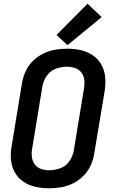

<svg xmlns="http://www.w3.org/2000/svg" viewBox="-20 -1005 616 1033"><path d="M243 8Q276 8 309 2.5Q342 -3 373 -18.5Q404 -34 429 -59Q454 -84 468 -115.5Q482 -147 487 -179L543 -514Q549 -552 546 -588.5Q543 -625 526 -656Q509 -687 480 -707Q451 -727 415 -735Q379 -743 342 -743Q310 -743 277 -737.5Q244 -732 212.5 -716.5Q181 -701 156 -676Q131 -651 117 -619.5Q103 -588 98 -556L43 -221Q36 -184 39 -147Q42 -110 59 -79Q76 -48 105 -28Q134 -8 170 0Q206 8 243 8ZM245 -89Q222 -89 201 -96Q180 -103 167 -120.5Q154 -138 151.5 -160.5Q149 -183 153 -205L208 -540Q213 -570 231.5 -597Q250 -624 280 -635Q310 -646 340 -646Q363 -646 384 -639Q405 -632 418 -614.5Q431 -597 433.5 -575Q436 -553 432 -530L377 -195Q372 -165 353.5 -138Q335 -111 305 -100Q275 -89 245 -89ZM343 -762 527 -913 451 -985 284 -817Z"/></svg>

Font: Iosevka Sparkle SmBdObl
Style: Regular
Weight: 600
Italic angle: -9°
Designer: Belleve Invis
Foundry: Belleve Invis
Version: Version 4.5.0; ttfautohint (v1.8.3)